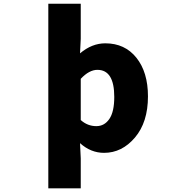

<svg xmlns="http://www.w3.org/2000/svg" viewBox="-20 -819 1040 1046"><path d="M243.2 207V-798.8H419.9V-607.4L416 -528.3Q480.5 -583 553.7 -583Q660.2 -583 723.1 -504.4Q786.1 -425.8 786.1 -293.9Q786.1 -153.3 715.3 -69.8Q644.5 13.7 546.9 13.7Q474.6 13.7 416 -39.1L419.9 43.9V207ZM504.9 -131.8Q548.8 -131.8 575.7 -170.9Q602.5 -210 602.5 -291Q602.5 -438.5 510.7 -438.5Q465.8 -438.5 419.9 -389.6V-165Q457 -131.8 504.9 -131.8Z"/></svg>

Font: Gen Shin Gothic Monospace Heavy
Style: Bold
Weight: 800
Designer: [Source Han Sans]
Ryoko NISHIZUKA  (kana & ideographs); Paul D. Hunt (Latin, Greek & Cyrillic); Wenlong ZHANG  (bopomofo
Version: Version 1.002.20150607